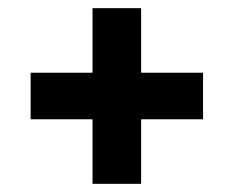

<svg xmlns="http://www.w3.org/2000/svg" viewBox="-20 -615 572 470"><path d="M206.5 -165V-323H55V-437H206.5V-595H325.5V-437H477V-323H325.5V-165Z"/></svg>

Font: Encode Sans Semi Condensed
Style: Bold
Weight: 700
Width: 4
Designer: Multiple Designers
Foundry: Impallari Type
Version: Version 3.000; ttfautohint (v1.8.3) -l 8 -r 50 -G 200 -x 14 